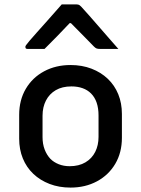

<svg xmlns="http://www.w3.org/2000/svg" viewBox="-20 -840 640 871"><path d="M300 -545Q352 -545 395 -528.5Q438 -512 469 -482.5Q500 -453 516.5 -412.5Q533 -372 533 -323V-215Q533 -148 503 -97Q473 -46 420 -17.5Q367 11 300 11Q248 11 205 -5.5Q162 -22 131 -51.5Q100 -81 83.5 -121.5Q67 -162 67 -211V-319Q67 -386 97 -437Q127 -488 180 -516.5Q233 -545 300 -545ZM304 -448Q262 -448 233 -431Q204 -414 188.5 -384Q173 -354 173 -315V-218Q173 -187 182.5 -162Q192 -137 209 -119Q224 -104 246.5 -95Q269 -86 296 -86Q338 -86 367.5 -103.5Q397 -121 412 -151Q427 -181 427 -219V-316Q427 -349 418.5 -374Q410 -399 393 -416Q377 -432 354.5 -440Q332 -448 304 -448ZM260 -820Q277 -820 294 -820Q311 -820 328 -820Q336 -820 341.5 -816Q347 -812 359 -798Q367 -789 385.5 -768.5Q404 -748 427 -721Q450 -694 474 -667Q498 -640 517 -618Q496 -618 476 -618Q456 -618 435 -618Q424 -618 418.5 -620Q413 -622 406 -629Q394 -641 362 -674Q330 -707 281 -756L328 -735H272L318 -758Q271 -708 239 -675.5Q207 -643 182 -618H105Q101 -618 99 -619Q97 -620 96 -622.5Q95 -625 95 -627Q95 -631 98.5 -635.5Q102 -640 114 -655Q126 -669 146 -691.5Q166 -714 188.5 -739Q211 -764 230 -786Q249 -808 260 -820Z"/></svg>

Font: Recursive Monospace Medium
Style: Regular
Weight: 500
Version: Version 1.047